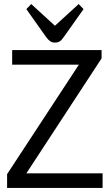

<svg xmlns="http://www.w3.org/2000/svg" viewBox="-20 -927 541 947"><path d="M15 0V-68L369 -608H40V-680H481V-639L110 -72H486V0ZM251 -717Q237 -717 227.5 -723.5Q218 -730 207 -745L110 -882L134 -907L251 -800L368 -907L392 -882L295 -745Q284 -729 274.5 -723Q265 -717 251 -717Z"/></svg>

Font: Imprima
Style: Regular
Weight: 400
Designer: Eduardo Tunni
Foundry: Eduardo Tunni
Version: Version 1.002; ttfautohint (v1.8.4.7-5d5b);gftools[0.9.23]